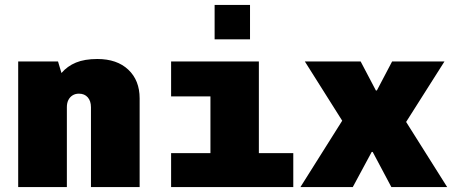

<svg xmlns="http://www.w3.org/2000/svg" viewBox="-20 -761 1840 781"><path d="M54 0V-511H216L230 -464Q254 -492 289 -506.5Q324 -521 376 -521Q456 -521 502 -477.5Q548 -434 548 -361V0H350V-325Q350 -350 337 -365Q324 -380 301 -380Q286 -380 275 -373Q264 -366 258 -354Q252 -342 252 -325V0Z M836 0V-369H676V-511H1033V0ZM676 0V-138H1173V0ZM853 -601V-741H997V-601Z M1202 0 1372 -270 1220 -511H1447L1509 -393H1513L1575 -511H1788L1632 -265L1799 0H1572L1496 -143H1492L1415 0Z"/></svg>

Font: Chivo Mono Black
Style: Regular
Weight: 900
Designer: Hector Gatti
Foundry: Omnibus-Type
Version: Version 1.008